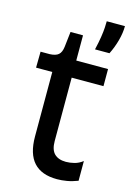

<svg xmlns="http://www.w3.org/2000/svg" viewBox="-113 -778 585 846"><g transform="rotate(15 180.0 -354.5)"><path d="M234 10Q163 10 127.5 -29Q92 -68 92 -147V-441H18L19 -514H61Q88 -515 100.5 -526Q113 -537 116 -562L124 -632H181V-517H326V-439H181V-150Q181 -110 199.5 -92Q218 -74 252 -74Q270 -74 290 -79Q310 -84 328 -98V-8Q302 2 278.5 6Q255 10 234 10ZM248 -586Q256 -620 260 -646Q264 -672 265 -690Q266 -708 266 -719H349Q349 -688 339.5 -653Q330 -618 314 -586Z"/></g></svg>

Font: Bricolage Grotesque 36pt
Style: Regular
Weight: 400
Designer: Mathieu Triay
Foundry: Atelier Triay
Version: Version 1.001;gftools[0.9.33.dev8+g029e19f]